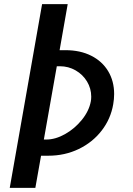

<svg xmlns="http://www.w3.org/2000/svg" viewBox="-20 -747 640 926"><path d="M183 -727H306.5L267.5 -505H295.5Q367 -505 420 -478.2Q473 -451.5 501.8 -403.5Q530.5 -355.5 530.5 -293.5Q530.5 -269.5 526 -244Q514 -173.5 470.2 -117Q426.5 -60.5 359.5 -28.2Q292.5 4 213 4H178L150.5 159H27ZM203 -74Q247 -74 293.8 -100.2Q340.5 -126.5 375 -169.2Q409.5 -212 418 -258Q420 -268 420 -281Q420 -320 399.8 -353.8Q379.5 -387.5 344.8 -407.5Q310 -427.5 269 -427.5H254L191.5 -74Z"/></svg>

Font: JuliaMono MediumItalic
Style: Regular
Weight: 500
Italic angle: -9°
Monospace: yes
Designer: cormullion
Foundry: corm
Version: Version 0.049; ttfautohint (v1.8.4)